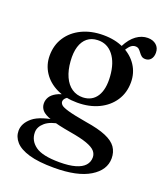

<svg xmlns="http://www.w3.org/2000/svg" viewBox="-143 -638 841 979"><g transform="rotate(20 277.0 -148.0)"><path d="M339.5 -30.5Q269.5 -42.5 237.8 -51.8Q206 -61 197.8 -69.5Q189.5 -78 189.5 -86.5Q189.5 -96.5 197.2 -105Q205 -113.5 223 -122L210.5 -129Q170 -122.5 147 -109.8Q124 -97 114.5 -81Q105 -65 105 -47Q105 -25.5 118.8 -9.5Q132.5 6.5 170.5 19.8Q208.5 33 282 45.5Q342 55.5 375 67.5Q408 79.5 421 94.2Q434 109 434 128Q434 153 417.8 171.2Q401.5 189.5 368 199.2Q334.5 209 282 209Q189.5 209 151 181Q112.5 153 112.5 108Q112.5 78 140.5 54.2Q168.5 30.5 223.5 23.5L213.5 9.5Q111.5 22 71.5 55Q31.5 88 31.5 129Q31.5 162 54.8 188.2Q78 214.5 129.5 229.8Q181 245 266 245Q391.5 245 458.8 204.2Q526 163.5 526 99.5Q526 65.5 508.5 40.2Q491 15 450.5 -2.2Q410 -19.5 339.5 -30.5ZM361.5 -427 387 -422Q406 -456 418.2 -467.5Q430.5 -479 445 -479Q457.5 -479 464.8 -472.2Q472 -465.5 478 -457Q484 -448.5 492 -441.8Q500 -435 513.5 -435Q532 -435 543 -448.2Q554 -461.5 554 -483.5Q554 -510 536.2 -525.5Q518.5 -541 490 -541Q457.5 -541 428.2 -519.8Q399 -498.5 377.5 -456.5ZM486 -298.5Q486 -349 459.5 -389.5Q433 -430 385 -453.5Q337 -477 272.5 -477Q207 -477 156.5 -452.8Q106 -428.5 77.8 -385.5Q49.5 -342.5 49.5 -285.5Q49.5 -235.5 76 -195Q102.5 -154.5 150.8 -131Q199 -107.5 263 -107.5Q328.5 -107.5 378.8 -131.5Q429 -155.5 457.5 -198.5Q486 -241.5 486 -298.5ZM253.5 -443Q305 -445 337.8 -404Q370.5 -363 375.5 -291Q380.5 -222 355.8 -183.2Q331 -144.5 281.5 -142.5Q247.5 -141.5 221 -159.5Q194.5 -177.5 178.8 -212.2Q163 -247 159.5 -294.5Q156 -341 166 -373.5Q176 -406 198.2 -424Q220.5 -442 253.5 -443Z"/></g></svg>

Font: Fraunces 24pt
Style: Regular
Weight: 400
Version: Version 1.000;[b76b70a41]